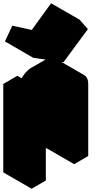

<svg xmlns="http://www.w3.org/2000/svg" viewBox="-63 -1103 603 1173"><path d="M130 -490 217 -540V-440Q217 -467 229 -496.5Q241 -526 260.5 -551.5Q280 -577 303 -590L390 -640Q424 -660 450 -645Q476 -630 476 -590V-150L390 -100V-540L217 -440V0L130 50ZM325 -723 140 -750 185 -846 304 -820 423 -983 474 -925ZM390 -540V-100L217 -200V-640ZM423 -983 304 -820 131 -920 249 -1083ZM304 -820 185 -846 12 -946 131 -920ZM130 -490V50L-43 -50V-590ZM450 -645Q424 -660 390 -640L303 -590Q280 -577 260.5 -551.5Q241 -526 229 -496.5Q217 -467 217 -440L43 -540Q43 -567 55 -596.5Q67 -626 87 -651.5Q107 -677 130 -690L217 -740Q251.4 -760 277 -745ZM217 -540 130 -490 -43 -590 43 -640ZM185 -846 140 -750 -33 -850 12 -946Z"/></svg>

Font: Nabla Normal
Style: Regular
Weight: 400
Designer: Arthur Reinders Folmer
Version: Version 1.000